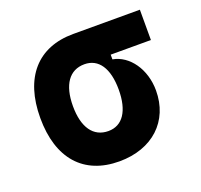

<svg xmlns="http://www.w3.org/2000/svg" viewBox="-98 -628 782 747"><g transform="rotate(-20 293.0 -254.5)"><path d="M275.9 9.8C413.1 9.8 503.4 -74.2 503.4 -201.2C503.4 -289.1 452.6 -360.8 385.3 -372.6V-392.1H551.8V-517.6H275.9C128.4 -517.6 43.5 -421.4 43.5 -253.9C43.5 -85.9 128.4 9.8 275.9 9.8ZM275.9 -115.7C213.9 -115.7 178.7 -165.5 178.7 -253.9C178.7 -342.3 213.9 -392.1 275.9 -392.1C334.5 -392.1 368.2 -342.3 368.2 -253.9C368.2 -165.5 334.5 -115.7 275.9 -115.7Z"/></g></svg>

Font: CaskaydiaCove Nerd Font
Style: Bold
Weight: 700
Designer: Aaron Bell
Foundry: Saja Typeworks
Version: Version 2111.1;Nerd Fonts 2.3.0